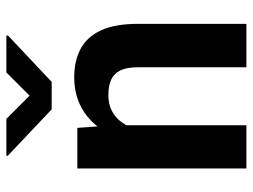

<svg xmlns="http://www.w3.org/2000/svg" viewBox="-115 -675 790 600"><g transform="rotate(-90 280.0 -375.0)"><path d="M188.5 -415.5V0H53.6V-528.3H180.4ZM168.2 -283H130Q130.4 -360.7 156.3 -417.9Q182.3 -475.1 229.1 -506.6Q275.9 -538.1 338.1 -538.1Q388.6 -538.1 426.1 -518.8Q463.7 -499.4 484.6 -455.6Q505.5 -411.7 505.5 -338V0H369.8V-338.7Q369.8 -374.3 359.7 -394.5Q349.5 -414.6 330.2 -423Q310.8 -431.4 282.8 -431.4Q254.1 -431.4 232.5 -419.9Q210.9 -408.4 196.7 -388Q182.5 -367.7 175.3 -340.8Q168.2 -314 168.2 -283ZM208.5 -750.1 281.1 -677.6 353.6 -750.1H468.9V-744.9L324.1 -608.5H238.3L93.4 -745.5V-750.1Z"/></g></svg>

Font: Vazirmatn
Style: Regular
Weight: 400
Designer: Saber Rastikerdar
Foundry: Saber Rastikerdar
Version: Version 33.003;September 2, 2022;FontCreator 14.0.0.2862 64-